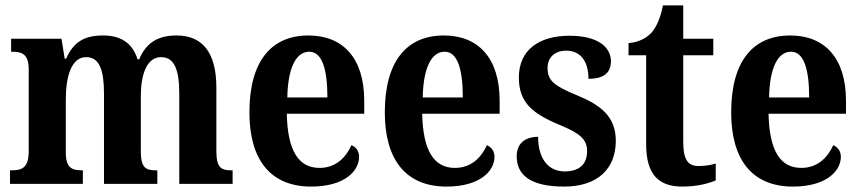

<svg xmlns="http://www.w3.org/2000/svg" viewBox="-20 -679 3180 709"><path d="M17 0H286V-50H284C245 -50 223 -59 223 -116V-312C223 -395 243 -468 298 -468C348 -468 364 -419 364 -333V0H561V-50H557C518 -50 500 -59 500 -121V-324C500 -402 521 -468 575 -468C625 -468 642 -419 642 -333V0H839V-50H836C797 -50 779 -59 779 -121V-355C779 -490 724 -548 632 -548C568 -548 521 -525 494 -460H488C468 -523 423 -548 361 -548C292 -548 252 -525 224 -462H219L207 -536H21V-488H24C62 -488 86 -479 86 -422V-120C86 -59 61 -50 22 -50H17Z M1129 10C1253 10 1306 -48 1306 -100C1306 -122 1294 -136 1278 -143C1257 -97 1220 -59 1160 -59C1083 -59 1042 -121 1039 -259H1325V-307C1325 -465 1246 -548 1119 -548C981 -548 901 -452 901 -264C901 -90 978 10 1129 10ZM1189 -319H1041C1043 -428 1073 -488 1122 -488C1170 -488 1189 -422 1189 -319Z M1629 10C1753 10 1806 -48 1806 -100C1806 -122 1794 -136 1778 -143C1757 -97 1720 -59 1660 -59C1583 -59 1542 -121 1539 -259H1825V-307C1825 -465 1746 -548 1619 -548C1481 -548 1401 -452 1401 -264C1401 -90 1478 10 1629 10ZM1689 -319H1541C1543 -428 1573 -488 1622 -488C1670 -488 1689 -422 1689 -319Z M2063 10C2186 10 2254 -55 2254 -159C2254 -249 2198 -291 2111 -327C2026 -362 2002 -381 2002 -428C2002 -469 2031 -492 2071 -492C2121 -492 2153 -456 2153 -388C2211 -388 2236 -411 2236 -453C2236 -502 2192 -547 2083 -547C1971 -547 1896 -495 1896 -393C1896 -301 1945 -260 2046 -218C2121 -187 2148 -165 2148 -121C2148 -77 2124 -46 2065 -46C2005 -46 1967 -93 1967 -174C1929 -174 1888 -157 1888 -102C1888 -34 1937 10 2063 10Z M2500 10C2560 10 2603 -4 2623 -13V-75C2604 -69 2582 -66 2559 -66C2518 -66 2503 -93 2503 -156V-475H2614V-536H2503V-659H2428C2419 -612 2405 -583 2389 -562C2371 -541 2342 -523 2301 -520V-475H2366V-147C2366 -30 2416 10 2500 10Z M2908 10C3032 10 3085 -48 3085 -100C3085 -122 3073 -136 3057 -143C3036 -97 2999 -59 2939 -59C2862 -59 2821 -121 2818 -259H3104V-307C3104 -465 3025 -548 2898 -548C2760 -548 2680 -452 2680 -264C2680 -90 2757 10 2908 10ZM2968 -319H2820C2822 -428 2852 -488 2901 -488C2949 -488 2968 -422 2968 -319Z"/></svg>

Font: Noto Serif Bengali Condensed
Style: Bold
Weight: 700
Width: 3
Designer: Juan Bruce, Universal Thirst, Indian Type Foundry and the Monotype Design Team.
Foundry: Monotype Imaging Inc.
Version: Version 2.003